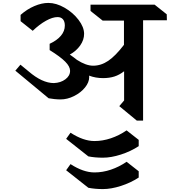

<svg xmlns="http://www.w3.org/2000/svg" viewBox="-20 -818 1163 1315"><path d="M960 -679V8H917L797 -91L830 -130V-330Q798 -305 763.5 -294Q729 -283 686 -283Q635 -283 590 -300Q591 -297 591 -291Q591 -254 562 -218.5Q533 -183 487 -160Q441 -137 394 -137Q376 -137 351.5 -139.5Q327 -142 313 -145L85 -334L120 -375L176 -329Q269 -249 349 -249Q396 -251 428 -275Q460 -299 460 -333Q460 -362 427 -395.5Q394 -429 320 -475V-518Q370 -541 397 -573Q424 -605 424 -643Q424 -671 411 -686Q398 -701 374 -701Q340 -701 295 -676Q250 -651 204 -607L121 -673V-716Q165 -755 215.5 -776.5Q266 -798 311 -798Q365 -798 422.5 -765Q480 -732 518 -682Q556 -632 556 -586Q556 -545 529.5 -507Q503 -469 458 -444Q482 -428 507 -408Q569 -368 618 -368Q672 -368 721.5 -401.5Q771 -435 829 -511V-677H683L600 -743V-786H1039L1122 -720L1123 -679ZM847 75 930 140V183Q875 219 808 240.5Q741 262 685 262Q630 262 585 253L433 133L463 91Q551 148 627 148Q683 148 739.5 129Q796 110 847 75ZM847 290 930 355V398Q875 434 808 455.5Q741 477 685 477Q630 477 585 468L433 348L463 306Q551 363 627 363Q683 363 739.5 344Q796 325 847 290Z"/></svg>

Font: Inknut Antiqua Medium
Style: Regular
Weight: 500
Designer: Claus Eggers Sørensen
Foundry: Claus Eggers Sørensen
Version: Version 1.003; ttfautohint (v1.8.2) -l 8 -r 50 -G 200 -x 14 